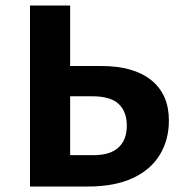

<svg xmlns="http://www.w3.org/2000/svg" viewBox="-20 -678 671 698"><path d="M89 0V-658H235V-114H321Q381 -114 411 -142Q441 -170 441 -221Q441 -272 411.5 -300Q382 -328 315 -328H202V-438H349Q466 -438 530 -386.5Q594 -335 594 -240Q594 -169 560.5 -114.5Q527 -60 461.5 -30Q396 0 301 0Z"/></svg>

Font: Ysabeau Infant ExtraBold
Style: Regular
Weight: 800
Designer: Christian Thalmann (Catharsis Fonts)
Version: Version 2.001;gftools[0.9.30]; featfreeze: ss01,ss02,lnum